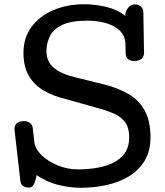

<svg xmlns="http://www.w3.org/2000/svg" viewBox="-20 -869 777 902"><path d="M358.9 13.2Q307.1 13.2 252.9 -0.5Q198.7 -14.2 151.9 -46.4Q149.9 -29.8 141.8 -8.8Q133.8 12.2 116.7 12.2Q79.1 12.2 75.7 -19L47.9 -261.2Q47.9 -299.8 94.7 -299.8Q109.4 -299.8 120.6 -291.3Q131.8 -282.7 133.8 -268.1L141.6 -200.2Q145 -169.9 174.8 -140.6Q204.6 -111.3 250.5 -92.3Q296.4 -73.2 346.7 -73.2Q388.7 -73.2 431.2 -79.8Q473.6 -86.4 508.8 -102.8Q543.9 -119.1 565.4 -148.7Q586.9 -178.2 586.9 -224.1Q586.9 -268.6 568.6 -293.7Q550.3 -318.8 519.8 -333Q489.3 -347.2 452.6 -357.4L292.5 -402.8Q233.9 -416 188.2 -441.9Q142.6 -467.8 116.5 -511.2Q90.3 -554.7 90.3 -620.6Q90.3 -692.4 128.7 -743.4Q167 -794.4 231.9 -821.8Q296.9 -849.1 375.5 -849.1Q426.8 -849.1 479.7 -836.4Q532.7 -823.7 568.4 -794.4Q568.4 -814.9 581.3 -831.8Q594.2 -848.6 614.3 -848.6Q628.9 -848.6 640.1 -839.8Q651.4 -831.1 653.3 -816.4L656.7 -622.6Q656.7 -601.6 644 -592Q631.3 -582.5 611.8 -582.5Q574.2 -582.5 570.8 -613.3L568.8 -669.9Q564.5 -707 537.8 -729.5Q511.2 -752 472.4 -762Q433.6 -772 391.6 -772Q313 -772 271.2 -751.5Q229.5 -731 213.9 -698.2Q198.2 -665.5 198.2 -628.4Q198.2 -581.1 231.2 -552Q264.2 -522.9 329.6 -506.8L469.7 -472.2Q534.2 -456.1 583.3 -427.5Q632.3 -398.9 659.7 -350.1Q687 -301.3 687 -223.6Q687 -160.2 660.2 -115Q633.3 -69.8 587.2 -41.5Q541 -13.2 482.2 0Q423.3 13.2 358.9 13.2Z"/></svg>

Font: Cutive
Style: Regular
Weight: 400
Version: Version 1.100; ttfautohint (v1.8.4.7-5d5b)